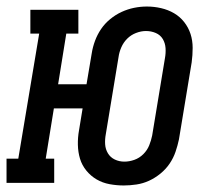

<svg xmlns="http://www.w3.org/2000/svg" viewBox="-37 -560 657 588"><path d="M342 8Q320 8 298.5 4Q277 0 259 -10.5Q241 -21 227.5 -37.5Q214 -54 208 -74Q202 -94 201.5 -116.5Q201 -139 205 -161L216 -228H128L103 -74H129V0H-17V-74H19L83 -457H56V-530H203V-457H166L141 -302H228L244 -397Q247 -416 254 -435Q261 -454 272.5 -471Q284 -488 300.5 -501.5Q317 -515 335.5 -523.5Q354 -532 373.5 -536Q393 -540 413 -540Q435 -540 456.5 -535Q478 -530 496 -519.5Q514 -509 527 -492.5Q540 -476 546.5 -456Q553 -436 553 -413.5Q553 -391 550 -369L511 -133Q507 -114 500.5 -95Q494 -76 482.5 -59Q471 -42 454.5 -28.5Q438 -15 419.5 -6.5Q401 2 381 5Q361 8 342 8ZM344 -65Q359 -65 374.5 -70.5Q390 -76 402 -88Q414 -100 420 -115Q426 -130 429 -145L468 -381Q471 -397 470 -412.5Q469 -428 461.5 -440.5Q454 -453 440 -459Q426 -465 410 -465Q395 -465 379.5 -459Q364 -453 352.5 -441.5Q341 -430 334.5 -415Q328 -400 326 -385L287 -149Q284 -133 285 -118Q286 -103 293.5 -90.5Q301 -78 314.5 -71.5Q328 -65 344 -65Z"/></svg>

Font: Iosevka Curly Slab ExObl
Style: Regular
Weight: 400
Width: 7
Italic angle: -9°
Monospace: yes
Designer: Belleve Invis
Foundry: Belleve Invis
Version: Version 11.1.0; ttfautohint (v1.8.3)